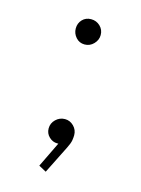

<svg xmlns="http://www.w3.org/2000/svg" viewBox="-84 -442 436 595"><g transform="rotate(15 134.5 -144.5)"><path d="M97 89 143 -6 157 -8Q155 -1 149 3.5Q143 8 133 8Q118 8 106.5 -3Q95 -14 95 -30Q95 -47 107.5 -59Q120 -71 137 -71Q153 -71 165 -59Q177 -47 177 -30Q177 -23 175.5 -13.5Q174 -4 166 12L121 102ZM135 -310Q118 -310 107 -322.5Q96 -335 96 -351Q96 -368 107 -379.5Q118 -391 135 -391Q152 -391 164 -379.5Q176 -368 176 -351Q176 -335 164 -322.5Q152 -310 135 -310Z"/></g></svg>

Font: Outfit Thin
Style: Regular
Weight: 100
Designer: Rodrigo Fuenzalida
Foundry: fragTYPE
Version: Version 1.100;gftools[0.9.27]